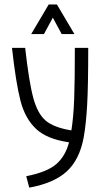

<svg xmlns="http://www.w3.org/2000/svg" viewBox="-20 -654 478 868"><path d="M378.9 -437.5Q378.9 -266.6 374 -179.7Q369.1 -92.8 358.4 -33.2Q339.8 67.4 282.2 120.6Q224.6 173.8 112.3 194.3L98.6 142.6Q193.4 124 234.9 87.4Q276.4 50.8 292 -10.7Q193.4 -24.4 143.6 -70.8Q93.8 -117.2 72.8 -197.8Q51.8 -278.3 34.2 -437.5H93.8Q111.3 -281.2 130.9 -210Q150.4 -138.7 187.5 -107.9Q224.6 -77.1 302.7 -64.5Q312.5 -126 315.4 -208Q318.4 -290 318.4 -437.5ZM316.4 -500H258.8L218.8 -574.2L178.7 -500H121.1L200.2 -633.8H237.3Z"/></svg>

Font: Sudo Light
Style: Regular
Weight: 300
Monospace: yes
Designer: Jens Kutilek
Foundry: Jens Kutilek
Version: Version 0.040